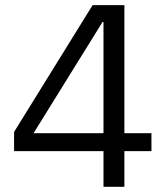

<svg xmlns="http://www.w3.org/2000/svg" viewBox="-20 -718 640 738"><path d="M458.1 0V-137.1H562.1V-206H458.1V-698.2H335.9L34.1 -210.9V-137.1H377.8V0ZM109 -206 373.9 -633.2H377.8V-206Z"/></svg>

Font: Margiela Mono
Style: Regular
Weight: 400
Designer: Mike Abbink, Paul van der Laan, Pieter van Rosmalen
Foundry: Bold Monday
Version: Version 2.003 2021